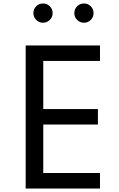

<svg xmlns="http://www.w3.org/2000/svg" viewBox="-20 -1087 684 1107"><path d="M128 0V-825H556.5V-735.5H229.5V-458H544.5V-369H229.5V-89.5H556.5V0ZM464 -956Q441 -956 424.8 -972.2Q408.5 -988.5 408.5 -1011.5Q408.5 -1034.5 424.8 -1050.8Q441 -1067 464 -1067Q487 -1067 503.2 -1050.8Q519.5 -1034.5 519.5 -1011.5Q519.5 -988.5 503.2 -972.2Q487 -956 464 -956ZM228 -956Q205 -956 188.8 -972.2Q172.5 -988.5 172.5 -1011.5Q172.5 -1034.5 188.8 -1050.8Q205 -1067 228 -1067Q251 -1067 267.2 -1050.8Q283.5 -1034.5 283.5 -1011.5Q283.5 -988.5 267.2 -972.2Q251 -956 228 -956Z"/></svg>

Font: Spartan Thin Medium
Style: Regular
Weight: 500
Version: Version 1.004